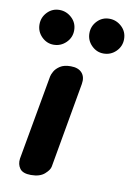

<svg xmlns="http://www.w3.org/2000/svg" viewBox="-84 -790 582 843"><g transform="rotate(10 207.0 -368.0)"><path d="M114 0Q77.5 0 64.2 -18.5Q51 -37 54.5 -62.5L122 -440.5Q123.5 -449 131.2 -463.2Q139 -477.5 156.5 -489Q174 -500.5 204 -500.5Q238 -500.5 254.2 -482Q270.5 -463.5 265 -432L198 -52.5Q195.5 -37 174.5 -18.5Q153.5 0 114 0ZM335 -580.5Q304.5 -580.5 281.8 -603.2Q259 -626 259 -658Q259 -689.5 281 -712.5Q303 -735.5 335 -735.5Q366 -735.5 389.8 -713.5Q413.5 -691.5 413.5 -658Q413.5 -626 390.5 -603.2Q367.5 -580.5 335 -580.5ZM112.5 -580.5Q82 -580.5 59.2 -603.2Q36.5 -626 36.5 -658Q36.5 -689.5 58.5 -712.5Q80.5 -735.5 112.5 -735.5Q143.5 -735.5 167.2 -713.5Q191 -691.5 191 -658Q191 -626 167.8 -603.2Q144.5 -580.5 112.5 -580.5Z"/></g></svg>

Font: Edu VIC WA NT Hand
Style: Regular
Weight: 400
Designer: Tina and Corey Anderson, Eben Sorkin, Mirko Velimirovic
Foundry: Google for Education
Version: Version 1.000